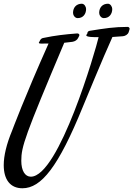

<svg xmlns="http://www.w3.org/2000/svg" viewBox="-26 -914 714 1028"><path d="M398 -722C398 -723 399 -725 399 -726C399 -733 392 -735 387 -735C321 -730 269 -724 207 -711C198 -710 192 -705 188 -697L184 -689C183 -688 182 -687 182 -685C182 -678 206 -681 217 -681H234C104 -390 39 -215 39 -215C9 -143 -6 -80 -6 -30C-6 49 30 94 94 94C195 94 286 -20 417 -341C417 -341 530 -616 576 -716C594 -717 612 -719 632 -720C644 -721 659 -729 663 -742L667 -755C667 -757 668 -758 668 -760C668 -766 662 -770 658 -770C585 -770 536 -762 454 -749C448 -748 443 -744 442 -738V-736C441 -732 436 -728 436 -725C436 -715 475 -715 502 -715C487 -649 290 32 139 32C108 32 88 0 88 -53C88 -129 106 -183 318 -685C331 -686 345 -688 361 -690C375 -692 388 -700 393 -712ZM435 -866C435 -877 426 -894 412 -894C384 -894 365 -875 365 -845C365 -834 374 -817 390 -817C419 -817 435 -839 435 -866ZM575 -866C575 -877 566 -894 552 -894C524 -894 505 -875 505 -845C505 -834 514 -817 530 -817C559 -817 575 -839 575 -866Z"/></svg>

Font: Mervale Script
Style: Regular
Weight: 400
Designer: Astigmatic (AOETI)
Foundry: Astigmatic (AOETI)
Version: Version 1.000